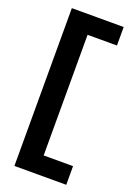

<svg xmlns="http://www.w3.org/2000/svg" viewBox="-170 -765 734 1044"><g transform="rotate(20 197.0 -243.5)"><path d="M56 213V-700H356V-593H186V105H356V213Z"/></g></svg>

Font: Red Hat Display
Style: Bold
Weight: 700
Designer: Pentagram, MCKL
Foundry: Pentagram, MCKL
Version: Version 1.023; ttfautohint (v1.8.3)